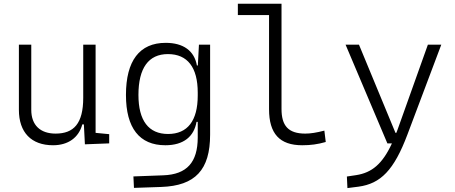

<svg xmlns="http://www.w3.org/2000/svg" viewBox="-20 -752 2384 1007"><path d="M258.3 9.8C336.9 9.8 393.1 -29.8 411.6 -99.6H419.9L425.3 4.9L552.7 0V-48.3L481.4 -55.2V-517.6H416.5V-239.3C416.5 -103.5 366.7 -51.3 271.5 -51.3C191.4 -51.3 144 -95.7 144 -175.8V-517.6H79.1V-175.8C79.1 -57.6 144 9.8 258.3 9.8Z M682.6 233.4 826.2 228.5C1004.4 222.2 1082 138.7 1082 -45.9V-517.6H1023.4L1017.6 -408.7H1012.7C999 -485.8 941.4 -527.3 849.1 -527.3C711.9 -527.3 640.6 -433.6 640.6 -253.9C640.6 -80.6 711.4 9.8 847.2 9.8C943.8 9.8 997.6 -36.6 1010.7 -112.8H1017.1V-30.3C1016.6 98.1 961.4 163.1 835.9 167.5L679.7 173.3ZM1017.1 -266.1V-251C1017.1 -118.7 963.9 -49.3 861.3 -49.3C759.3 -49.3 706.1 -119.6 706.1 -253.9C706.1 -395 758.8 -468.3 860.8 -468.3C963.4 -468.3 1017.1 -398.9 1017.1 -266.1Z M1564.9 9.8C1609.4 9.8 1646 4.9 1688.5 -7.3L1681.2 -66.9C1639.6 -56.2 1609.4 -51.3 1581.1 -51.3C1491.7 -51.3 1456.5 -92.8 1456.5 -180.7V-732.4H1227.5V-672.9H1391.1V-179.2C1391.1 -50.8 1446.8 9.8 1564.9 9.8Z M1802.2 234.4 1859.9 227.1C1976.6 211.4 2046.4 140.6 2116.7 -45.9L2294.4 -517.6H2224.1L2064.5 -70.3C2062.5 -64.9 2060.5 -60.1 2058.6 -55.2H2054.2L1862.8 -517.6H1792.5L2011.7 0H2035.6C1985.4 108.9 1929.7 153.8 1848.1 166.5L1799.3 173.8Z"/></svg>

Font: Cascadia Mono NF Light
Style: Regular
Weight: 300
Monospace: yes
Designer: Aaron Bell
Foundry: Saja Typeworks
Version: Version 2404.023